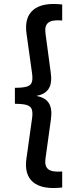

<svg xmlns="http://www.w3.org/2000/svg" viewBox="-20 -825 386 960"><path d="M291 112.5Q191 124 145.5 85.8Q100 47.5 112.5 -34.5L140 -231Q144.5 -261 139.2 -277.2Q134 -293.5 114 -299.8Q94 -306 54.5 -306V-386Q94 -386 114 -392Q134 -398 139.2 -414.2Q144.5 -430.5 140 -460.5L113 -654Q100.5 -737 146.2 -775.5Q192 -814 291 -802.5V-722.5Q240 -727 221 -711.2Q202 -695.5 207.5 -657.5L233.5 -463.5Q241.5 -411.5 224.2 -382.8Q207 -354 163.5 -346V-345Q208.5 -336.5 225.2 -307.8Q242 -279 234.5 -227.5L207.5 -32.5Q202 5 220.8 20.8Q239.5 36.5 291 32.5Z"/></svg>

Font: Geologica Thin Cursive
Style: Regular
Weight: 400
Version: Version 1.010;gftools[0.9.28]